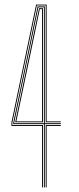

<svg xmlns="http://www.w3.org/2000/svg" viewBox="-20 -820 346 840"><path d="M164 0V-269H30V-284L138 -800H184V-289H246V-285H180V-796H141.2L34 -283.5V-273H168V0ZM180 0V-273H246V-269H184V0ZM172 0V-277H38V-283.2L104.8 -601.8L144.5 -792H176V-598.2V-281H246V-277H176V0ZM42 -281H172V-596V-788H147.8L108 -597.8L42 -282.8ZM46.5 -285 111.2 -594.8 151 -784H168V-594V-285ZM51.5 -289H164V-592.2V-780H154.2L114.8 -591Z"/></svg>

Font: Big Shoulders Inline Thin
Style: Regular
Weight: 100
Designer: Patric King
Foundry: XO Type Co
Version: Version 2.002